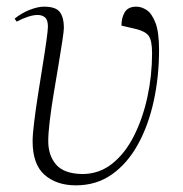

<svg xmlns="http://www.w3.org/2000/svg" viewBox="-20 -543 550 577"><path d="M208 14Q150 14 114 -17.5Q78 -49 78 -119Q78 -138 82.5 -175Q87 -212 94 -257Q101 -302 108 -345Q115 -388 119.5 -420.5Q124 -453 124 -463Q124 -483 115.5 -490.5Q107 -498 93 -498Q80 -498 63.5 -492.5Q47 -487 30 -478L24 -487Q45 -504 69.5 -513.5Q94 -523 112 -523Q148 -523 160 -506.5Q172 -490 172 -460Q172 -451 167.5 -421Q163 -391 156 -349Q149 -307 141.5 -262.5Q134 -218 129.5 -180Q125 -142 125 -119Q125 -76 148.5 -48.5Q172 -21 227 -20Q278 -20 317 -51Q356 -82 382.5 -134.5Q409 -187 423 -251.5Q437 -316 437 -383Q437 -421 427 -435Q417 -449 388 -456L345 -466Q345 -490 355 -506.5Q365 -523 390 -523Q405 -523 420.5 -513Q436 -503 447 -475Q458 -447 458 -393Q458 -313 442 -239.5Q426 -166 394.5 -109Q363 -52 316.5 -19Q270 14 208 14Z"/></svg>

Font: Display Extralight
Style: Italic
Weight: 200
Italic angle: -2°
Designer: Latin by Veronika Burian and Jose Scaglione. Greek by Irene Vlachou. Cyrillic by Vera Evstafieva
Foundry: TypeTogether
Version: Version 3.002